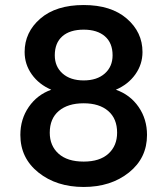

<svg xmlns="http://www.w3.org/2000/svg" viewBox="-20 -732 665 764"><path d="M61 -195Q61 -258 94.5 -306.5Q128 -355 184 -375Q135 -396 106.5 -436Q78 -476 78 -525Q78 -604 140.5 -658Q203 -712 313 -712Q422 -712 484.5 -658Q547 -604 547 -525Q547 -476 518.5 -436Q490 -396 441 -375Q498 -355 531.5 -306.5Q565 -258 565 -195Q565 -103 493 -45.5Q421 12 313 12Q205 12 133 -45.5Q61 -103 61 -195ZM313 -89Q377 -89 411.5 -120.5Q446 -152 446 -204Q446 -260 410.5 -290.5Q375 -321 313 -321Q250 -321 214 -290.5Q178 -260 178 -204Q178 -152 213 -120.5Q248 -89 313 -89ZM428 -512Q428 -561 397.5 -587.5Q367 -614 313 -614Q258 -614 228 -587.5Q198 -561 198 -512Q198 -467 229 -439.5Q260 -412 313 -412Q366 -412 397 -439.5Q428 -467 428 -512Z"/></svg>

Font: AWOL-DM SemiBold
Style: Regular
Weight: 600
Designer: Colophon Foundry, Jonny Pinhorn, Mikhail Sharanda
Foundry: Colophon Foundry
Version: Version 1.000;Glyphs 3.2.3 (3260)